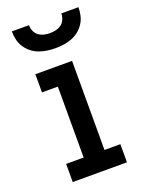

<svg xmlns="http://www.w3.org/2000/svg" viewBox="-141 -807 657 875"><g transform="rotate(-20 187.5 -370.0)"><path d="M56 0V-88H141V-432H64V-520H242V-88H319V0ZM191 -600Q171 -600 151 -603Q131 -606 112 -613Q93 -620 77 -633Q61 -646 50 -663Q39 -680 34.5 -700Q30 -720 30 -740H113Q113 -725 119 -711Q125 -697 136.5 -688.5Q148 -680 162.5 -676.5Q177 -673 191 -673Q206 -673 220.5 -676.5Q235 -680 246.5 -688.5Q258 -697 264 -711Q270 -725 270 -740H353Q353 -720 348.5 -700Q344 -680 333 -663Q322 -646 306 -633Q290 -620 271 -613Q252 -606 232 -603Q212 -600 191 -600Z"/></g></svg>

Font: Iosevka Custom Semibold
Style: Regular
Weight: 600
Designer: Belleve Invis
Foundry: Belleve Invis
Version: Version 27.0.2; ttfautohint (v1.8.4)